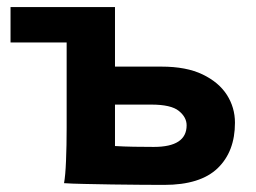

<svg xmlns="http://www.w3.org/2000/svg" viewBox="-20 -518 724 543"><path d="M168.5 -156.2V-397.9H9.8V-498H305.2V-329.6H437Q506.8 -329.6 552.7 -307.6Q598.6 -285.6 621.6 -249.8Q644.5 -213.9 644.5 -170.9Q644.5 -89.4 595.5 -42.2Q546.4 4.9 444.3 4.9Q418.5 4.9 378.9 4.6Q339.4 4.4 296.9 3.7Q254.4 2.9 217.8 2.2Q181.2 1.5 161.1 0Q165 -20.5 166.7 -63.2Q168.5 -106 168.5 -156.2ZM305.2 -222.2V-105Q330.1 -103.5 358.4 -103Q386.7 -102.5 415 -102.5Q507.8 -102.5 507.8 -163.6Q507.8 -186.5 485.8 -204.3Q463.9 -222.2 407.7 -222.2Z"/></svg>

Font: Andika
Style: Bold
Weight: 700
Designer: Victor Gaultney, Annie Olsen, Julie Remington, Don Collingsworth, Eric Hays, Becca Hirsbrunner
Foundry: SIL International
Version: Version 6.101